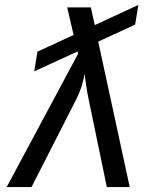

<svg xmlns="http://www.w3.org/2000/svg" viewBox="-20 -760 640 780"><path d="M7 0H108L290 -357C313 -403 321 -441 323 -461C327 -441 330 -403 340 -357L414 0H507L379 -591L529 -660L542 -740L365 -658L349 -730H253L279 -618L132 -550L119 -470L295 -551L297 -541Z"/></svg>

Font: JetBrains Mono
Style: Italic
Weight: 400
Italic angle: -9°
Monospace: yes
Designer: Philipp Nurullin, Konstantin Bulenkov
Foundry: JetBrains
Version: Version 2.305